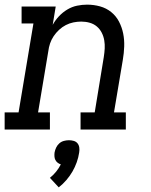

<svg xmlns="http://www.w3.org/2000/svg" viewBox="-30 -558 650 827"><path d="M-10 0V-74H50L114 -457H63V-530H210L197 -451Q208 -471 224 -488Q240 -505 260 -517Q280 -529 302 -533.5Q324 -538 345 -538Q374 -538 401 -530.5Q428 -523 449 -506Q470 -489 482.5 -465Q495 -441 500.5 -414Q506 -387 505 -358Q504 -329 499 -300L461 -74H512V0H317V-74H378L417 -312Q420 -331 421 -349Q422 -367 419 -384.5Q416 -402 408 -417.5Q400 -433 387 -444Q374 -455 356.5 -460Q339 -465 320 -465Q303 -465 286 -461.5Q269 -458 253.5 -450Q238 -442 224.5 -429.5Q211 -417 201 -402Q191 -387 185.5 -370.5Q180 -354 178 -337L134 -74H185V0ZM223 249 185 208Q200 196 212 181Q224 166 232 150Q225 148 218.5 143Q212 138 208.5 131Q205 124 204.5 115.5Q204 107 205 99Q207 88 212 77.5Q217 67 225.5 59.5Q234 52 245 49Q256 46 267 46Q278 46 288 49Q298 52 304 59.5Q310 67 311.5 77.5Q313 88 311 99Q308 120 300.5 141Q293 162 282 181Q271 200 256 217.5Q241 235 223 249Z"/></svg>

Font: Iosevka Slab Extended Oblique
Style: Regular
Weight: 400
Width: 7
Italic angle: -9°
Monospace: yes
Designer: Belleve Invis
Foundry: Belleve Invis
Version: Version 11.1.0; ttfautohint (v1.8.3)